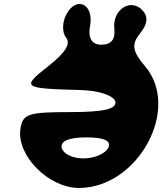

<svg xmlns="http://www.w3.org/2000/svg" viewBox="-20 -979 802 949"><path d="M308 -908C287 -870 287 -817 306 -794C331 -764 305 -720 220 -653C84 -546 90 -542 377 -534C469 -532 543 -506 550 -477C557 -440 494 -425 327 -425C119 -425 92 -416 81 -342C61 -211 220 -50 370 -50C662 -50 875 -441 698 -650C634 -725 629 -760 671 -812C708 -858 714 -893 687 -925C630 -992 535 -934 545 -838C551 -784 530 -758 480 -758C434 -758 414 -792 425 -850C446 -958 358 -1002 308 -908ZM515 -248C500 -219 446 -196 392 -196C338 -196 292 -219 285 -248C278 -282 320 -300 408 -300C496 -300 532 -282 515 -248Z"/></svg>

Font: Hussar Skorodowane
Style: Ky
Weight: 700
Foundry: Cannot Into Space Fonts
Version: Version 0.892